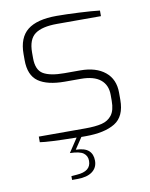

<svg xmlns="http://www.w3.org/2000/svg" viewBox="-82 -598 661 844"><g transform="rotate(-10 248.5 -176.0)"><path d="M441 -157V-125Q441 -51 394.5 -22.5Q348 6 264 6H244L210 57Q250 58 267.5 74Q285 90 285 119Q285 150 261.5 167.5Q238 185 195 185H171V168L196 166Q227 164 243 151.5Q259 139 259 115Q259 93 242.5 80.5Q226 68 182 67L223 5Q93 3 60 -3V-28H268Q313 -28 341.5 -35Q370 -42 386.5 -63.5Q403 -85 403 -127V-154Q403 -198 373.5 -222Q344 -246 286 -246H215Q137 -246 97 -274Q57 -302 57 -370V-397Q57 -470 99 -503.5Q141 -537 229 -537Q270 -537 329.5 -534Q389 -531 421 -527V-502H225Q158 -502 126.5 -479Q95 -456 95 -397V-372Q95 -319 125.5 -301Q156 -283 219 -283H290Q360 -283 400.5 -250Q441 -217 441 -157Z"/></g></svg>

Font: Exo ExtraLight
Style: Regular
Weight: 275
Designer: Natanael Gama
Foundry: Natanael Gama
Version: Version 1.500; ttfautohint (v1.6)